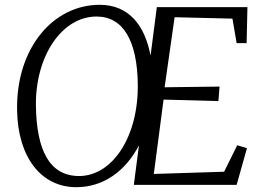

<svg xmlns="http://www.w3.org/2000/svg" viewBox="-20 -777 1083 807"><path d="M300.8 9.8C415 9.8 507.8 -58.1 564 -166L542.5 0H974.6L1018.1 -154.3L977.1 -166.5L921.9 -55.2L626.5 -45.9L667.5 -358.4L897.9 -352.1L902.8 -413.1L671.9 -410.2L713.9 -704.6L957 -698.7L974.6 -595.7H1016.6L1020 -747.1H639.2L612.8 -543C589.8 -666.5 524.4 -756.8 398.9 -756.8C202.6 -756.8 46.9 -573.7 51.8 -313C55.2 -117.2 151.9 9.8 300.8 9.8ZM311.5 -37.1C187 -38.1 133.8 -146.5 130.9 -333C128.4 -541.5 240.2 -707.5 385.7 -707.5C499.5 -707.5 556.2 -603 559.1 -425.8C563 -203.1 452.6 -36.6 311.5 -37.1Z"/></svg>

Font: Merriweather
Style: Light Italic
Weight: 300
Italic angle: -7.5°
Designer: Eben Sorkin
Foundry: Eben Sorkin
Version: Version 1.001